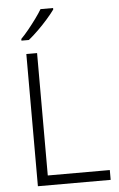

<svg xmlns="http://www.w3.org/2000/svg" viewBox="-62 -990 639 1033"><g transform="rotate(-5 257.5 -474.0)"><path d="M100 0V-714H158V-53H493V0ZM265 -940Q250 -919 225.5 -891Q201 -863 173 -835.5Q145 -808 120 -788H80V-797Q99 -816 121 -843Q143 -870 163.5 -898Q184 -926 197 -948H265Z"/></g></svg>

Font: Noto Sans Sinhala Light
Style: Regular
Weight: 300
Designer: Jelle Bosma - Monotype Design Team
Foundry: Monotype Imaging Inc.
Version: Version 2.006; ttfautohint (v1.8.4.7-5d5b)